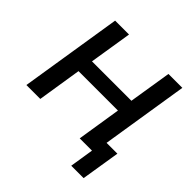

<svg xmlns="http://www.w3.org/2000/svg" viewBox="-216 -895 1250 1250"><g transform="rotate(45 409.0 -270.0)"><path d="M616 165 642 0H535L552 -103H773L730 165ZM38 0 150 -705H278L231 -411H594L641 -705H769L657 0H529L577 -304H214L166 0Z"/></g></svg>

Font: Nunito Sans 12pt
Style: Bold Italic
Weight: 700
Italic angle: -9°
Designer: Vernon Adams
Foundry: Vernon Adams
Version: Version 3.101;gftools[0.9.27]